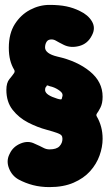

<svg xmlns="http://www.w3.org/2000/svg" viewBox="-20 -742 448 784"><path d="M182 22Q146 22 115 14Q84 6 56 -9Q29 -24 17 -54Q5 -84 18 -111L20 -115Q33 -143 64 -156Q95 -169 122 -155Q145 -145 157 -138.5Q169 -132 182 -132Q211 -132 223 -145Q235 -158 235 -175Q235 -184 231 -189Q227 -194 213.5 -199Q200 -204 171 -212Q133 -222 95 -241.5Q57 -261 31.5 -293.5Q6 -326 6 -375Q6 -404 18.5 -419Q31 -434 37 -443Q42 -450 38 -457Q27 -475 21.5 -497Q16 -519 16 -547Q16 -605 40.5 -643.5Q65 -682 103 -702Q141 -722 182 -722Q222 -722 251 -716Q280 -710 306 -697Q340 -681 355.5 -654.5Q371 -628 356 -599L355 -597Q338 -563 303 -554Q268 -545 240 -559Q218 -570 209 -575.5Q200 -581 190 -581Q176 -581 170 -571Q164 -561 164 -548Q164 -536 176.5 -526.5Q189 -517 214 -511Q295 -493 347 -450.5Q399 -408 399 -347Q399 -320 390 -302.5Q381 -285 376 -279Q371 -272 376 -265Q387 -246 393 -223.5Q399 -201 399 -175Q399 -142 386.5 -107Q374 -72 348 -43Q322 -14 280.5 4Q239 22 182 22ZM229 -336Q233 -337 233 -342Q234 -346 235 -349.5Q236 -353 235 -357Q234 -365 218 -375.5Q202 -386 183 -390L175 -393Q170 -394 169 -388Q166 -386 165 -382.5Q164 -379 164 -374Q165 -363 178 -354.5Q191 -346 214 -339Q217 -338 221.5 -337Q226 -336 229 -336Z"/></svg>

Font: Winky Sans ExtraBold
Style: Regular
Weight: 800
Designer: Simon Atzbach
Foundry: typofactur
Version: Version 1.205